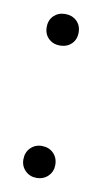

<svg xmlns="http://www.w3.org/2000/svg" viewBox="-58 -441 256 480"><g transform="rotate(10 70.0 -201.0)"><path d="M29 -369Q29 -387 40.5 -398Q52 -409 69 -409Q87 -409 98.5 -398Q110 -387 110 -369Q110 -351 98.5 -340Q87 -329 69 -329Q52 -329 40.5 -340Q29 -351 29 -369ZM29 -33Q29 -51 40.5 -62.5Q52 -74 69 -74Q87 -74 98.5 -62.5Q110 -51 110 -33Q110 -16 98.5 -4.5Q87 7 69 7Q52 7 40.5 -4.5Q29 -16 29 -33Z"/></g></svg>

Font: Moniqa Paragraph
Style: Regular
Weight: 400
Designer: Rajesh Rajput
Foundry: Rajesh Rajput
Version: Version 1.000